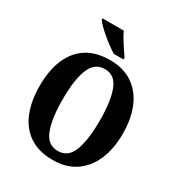

<svg xmlns="http://www.w3.org/2000/svg" viewBox="-215 -1072 1138 1224"><g transform="rotate(30 354.0 -460.5)"><path d="M355 10Q252 10 183.5 -36Q115 -82 81.5 -165Q48 -248 48 -359Q48 -470 81.5 -552Q115 -634 183.5 -679.5Q252 -725 356 -725Q454 -725 522 -679.5Q590 -634 625 -551.5Q660 -469 660 -358Q660 -247 624.5 -164.5Q589 -82 521 -36Q453 10 355 10ZM355 -56Q430 -56 460.5 -135.5Q491 -215 491 -358Q491 -501 460.5 -580Q430 -659 356 -659Q281 -659 249.5 -580Q218 -501 218 -358Q218 -215 249 -135.5Q280 -56 355 -56ZM355 -771Q333 -785 306.5 -804.5Q280 -824 254 -846Q228 -868 208 -888Q188 -908 180 -921V-931H337Q346 -909 362.5 -882Q379 -855 396.5 -829Q414 -803 427 -784V-771Z"/></g></svg>

Font: Noto Serif Tamil Condensed ExtraBold
Style: Italic
Weight: 800
Width: 3
Italic angle: -12°
Designer: Indian Type Foundry, Tom Grace, and the Monotype Design Team
Foundry: Monotype Imaging Inc.
Version: Version 2.003; ttfautohint (v1.8.4.7-5d5b)